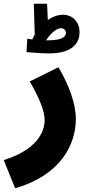

<svg xmlns="http://www.w3.org/2000/svg" viewBox="-54 -777 483 1028"><path d="M208 -491C346 -491 372 -557 372 -604C372 -657 337 -698 283 -698C256 -698 228 -688 202 -670L198 -757H127L132 -592C127 -584 123 -575 119 -566C108 -567 99 -568 92 -569L88 -498C108 -496 170 -491 208 -491ZM272 -626C289 -626 299 -614 299 -602C299 -582 283 -561 200 -561C198 -561 195 -561 193 -561C211 -591 246 -626 272 -626ZM27 231C267 162 352 1 352 -140C352 -224 314 -324 259 -417L105 -341C153 -260 185 -184 185 -135C185 -64 136 27 -34 80Z"/></svg>

Font: Noto Sans Arabic UI SmCn Bk
Style: Regular
Weight: 900
Width: 4
Designer: Monotype Design Team, Nadine Chahine and Nizar Qandah
Foundry: Monotype Imaging Inc.
Version: Version 2.010